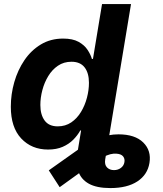

<svg xmlns="http://www.w3.org/2000/svg" viewBox="-20 -748 827 972"><path d="M538.5 204.1Q469.5 204.1 429.8 182Q390.2 159.8 376.7 119.6Q363.1 79.3 371.9 25.6L393.4 -105H540.1L512.6 59.1Q508.4 86.1 521.8 99.6Q535.2 113.2 557.1 113.2Q577 113.2 592 102.1Q607 90.9 609.9 72.6Q612.8 55.7 603.1 43.6Q593.4 31.6 569.7 30Q554.6 28.7 538.2 32.9Q521.8 37.1 500.2 48.4Q478.5 59.8 447.5 80.4L282.1 199.6L227 114.4L386.9 1.2Q427.6 -28.3 478 -48.1Q528.4 -67.9 579.7 -67.9Q663.4 -67.9 705.2 -26.7Q746.9 14.4 736.6 77.1Q726.8 136.6 675.6 170.3Q624.3 204.1 538.5 204.1ZM223.4 9.1Q140.1 9.1 87.4 -47Q34.8 -103.1 34.8 -207.8Q34.8 -270.9 52.3 -332.2Q69.8 -393.4 103.7 -443.4Q137.6 -493.3 186.9 -523Q236.2 -552.7 299.7 -552.7Q348.1 -552.7 377.8 -536.2Q407.5 -519.7 423.2 -495.7Q439 -471.7 445.3 -449.7H450.6L496.6 -727.5H643.3L522.7 0H378.4L394.1 -87.4H386.4Q372.6 -62.6 350.8 -40.6Q328.9 -18.5 297.4 -4.7Q266 9.1 223.4 9.1ZM272.2 -108.3Q311.2 -108.3 340.7 -128.4Q370.2 -148.5 390.1 -181.5Q410 -214.4 420.1 -253.1Q430.3 -291.7 430.3 -328.9Q430.3 -378.6 408.2 -407Q386.1 -435.4 341.9 -435.4Q302.8 -435.4 273.4 -415.3Q243.9 -395.3 224.2 -362.6Q204.4 -330 194.4 -291.6Q184.3 -253.3 184.3 -216.4Q184.3 -167.4 206 -137.8Q227.6 -108.3 272.2 -108.3Z"/></svg>

Font: Adwaita Sans
Style: Italic
Weight: 400
Italic angle: -9.39999°
Designer: Rasmus Andersson
Foundry: rsms
Version: Version 4.001;git-9221beed3